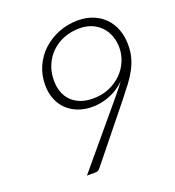

<svg xmlns="http://www.w3.org/2000/svg" viewBox="-131 -819 841 922"><g transform="rotate(-20 290.0 -358.0)"><path d="M294.5 -301Q254.5 -301 221.5 -313.8Q188.5 -326.5 165 -349.5Q141.5 -372.5 128.8 -405Q116 -437.5 116 -477Q116 -528 135.8 -571.8Q155.5 -615.5 190 -647.2Q224.5 -679 270.5 -697.2Q316.5 -715.5 369 -715.5Q411.5 -715.5 446.2 -701.5Q481 -687.5 505.8 -662Q530.5 -636.5 543.8 -601Q557 -565.5 557 -522.5Q557 -488.5 549.5 -460Q542 -431.5 527.5 -403.8Q513 -376 491.5 -347.2Q470 -318.5 442.5 -284L222.5 -11Q214 0 198 0H156L401 -292.5Q417 -311.5 432.5 -330.5Q448 -349.5 462.5 -370Q429.5 -337 385.5 -319Q341.5 -301 294.5 -301ZM512.5 -524Q512.5 -557.5 501.8 -585.8Q491 -614 471.5 -634.2Q452 -654.5 424.5 -665.8Q397 -677 364 -677Q321 -677 284.2 -662.8Q247.5 -648.5 220.5 -622.8Q193.5 -597 178.2 -561.2Q163 -525.5 163 -482.5Q163 -449 173.2 -422Q183.5 -395 202.8 -376.2Q222 -357.5 249.5 -347.5Q277 -337.5 311 -337.5Q357.5 -337.5 394.8 -353.8Q432 -370 458.2 -396.2Q484.5 -422.5 498.5 -456Q512.5 -489.5 512.5 -524Z"/></g></svg>

Font: Lato TR Light
Style: Italic
Weight: 300
Italic angle: -12°
Designer: Lukasz Dziedzic
Foundry: Lukasz Dziedzic
Version: Version 1.104 2013